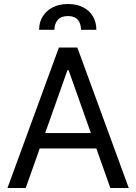

<svg xmlns="http://www.w3.org/2000/svg" viewBox="-20 -946 686 966"><path d="M17.6 0 276.4 -707H369.1L627.9 0H535.2L325.2 -592.8H319.3L109.4 0ZM503.9 -276.4V-199.2H141.6V-276.4ZM322.3 -925.8Q366.2 -925.8 398.4 -909.2Q430.7 -892.6 447.8 -863.3Q464.8 -834 464.8 -795.9H387.7Q387.7 -827.1 371.6 -846.2Q355.5 -865.2 322.3 -865.2Q287.1 -865.2 270.5 -845.7Q253.9 -826.2 253.9 -795.9H176.8Q176.8 -834 194.8 -863.3Q212.9 -892.6 245.6 -909.2Q278.3 -925.8 322.3 -925.8Z"/></svg>

Font: Pretendard GOV Variable
Style: Regular
Weight: 400
Designer: Base glyphs from Inter by Rasmus Andersson; Hangul glyphs from Noto Sans CJK(Source Han Sans) by Jang Soo-young and Kang
Foundry: Kil Hyung-jin
Version: Version 1.307;Glyphs 3.2 (3192)